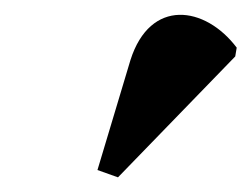

<svg xmlns="http://www.w3.org/2000/svg" viewBox="-20 -844 343 262"><path d="M141 -602 301 -767 303 -779C260 -836 185 -847 158 -762L113 -612Z"/></svg>

Font: Noto Serif Display Black
Style: Italic
Weight: 900
Italic angle: -12°
Designer: Monotype Design Team
Foundry: Monotype Imaging Inc.
Version: Version 2.009